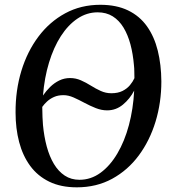

<svg xmlns="http://www.w3.org/2000/svg" viewBox="-20 -772 708 802"><path d="M301 10.5Q234.5 10.5 186 -13Q137.5 -36.5 106.2 -79Q75 -121.5 60 -178.5Q45 -235.5 45 -302Q44.5 -394.5 69.2 -475.8Q94 -557 140.5 -619Q187 -681 252.5 -716.5Q318 -752 399 -752Q466.5 -752 515 -728.5Q563.5 -705 594 -662Q624.5 -619 639 -560.5Q653.5 -502 654 -432Q654 -344 629.8 -264.2Q605.5 -184.5 559.8 -122.8Q514 -61 448.5 -25.2Q383 10.5 301 10.5ZM312 -21Q359.5 -21 399.5 -50Q439.5 -79 470 -130.5Q500.5 -182 518.5 -249.5Q536.5 -317 540.5 -393.5Q522.5 -359 493.5 -335Q464.5 -311 427.5 -311Q404 -311 380 -320.5Q356 -330 332.8 -342.5Q309.5 -355 287.5 -364.8Q265.5 -374.5 245 -374.5Q222.5 -374.5 205.8 -367Q189 -359.5 177 -348.5Q165 -337.5 156.5 -325.5Q157 -299 157.5 -282.8Q158 -266.5 159.5 -250Q164 -202 175.2 -160.2Q186.5 -118.5 205.2 -87.2Q224 -56 250.5 -38.5Q277 -21 312 -21ZM445 -382.5Q472.5 -382.5 491.5 -392Q510.5 -401.5 522.8 -416.2Q535 -431 541.5 -445.5Q541 -460 541 -473.5Q541 -487 539.5 -499.5Q535.5 -547 524.8 -587Q514 -627 495.8 -657Q477.5 -687 450.8 -703.8Q424 -720.5 388 -720.5Q342.5 -720.5 303.5 -694.2Q264.5 -668 234.2 -621Q204 -574 184.8 -510.8Q165.5 -447.5 159.5 -373Q172.5 -392 189.5 -408.8Q206.5 -425.5 227.5 -435.8Q248.5 -446 272.5 -446Q296.5 -446 318 -436.5Q339.5 -427 359.8 -414.2Q380 -401.5 401 -392Q422 -382.5 445 -382.5Z"/></svg>

Font: Merriweather 120pt
Style: Italic
Weight: 400
Italic angle: -7.8°
Version: Version 2.101